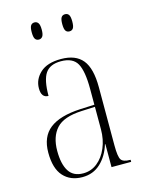

<svg xmlns="http://www.w3.org/2000/svg" viewBox="-114 -807 673 887"><g transform="rotate(-15 223.0 -364.0)"><path d="M169 10Q112 10 78.5 -27Q45 -64 45 -140Q45 -216 93 -253.5Q141 -291 239 -296L308 -299V-375Q308 -460 287.5 -496.5Q267 -533 210 -533Q158 -533 136 -501Q114 -469 114 -393Q80 -393 80 -438Q80 -481 113.5 -512Q147 -543 213 -543Q283 -543 316 -502.5Q349 -462 349 -372V-93Q349 -39 359 -24.5Q369 -10 401 -10H404V0H310V-110H308Q292 -57 256.5 -23.5Q221 10 169 10ZM177 -6Q215 -6 244.5 -29.5Q274 -53 291 -93Q308 -133 308 -181V-289L243 -286Q157 -282 122 -243.5Q87 -205 87 -137Q87 -74 108.5 -40Q130 -6 177 -6ZM285 -656Q273 -656 267 -665Q261 -674 261 -697Q261 -720 267 -729Q273 -738 285 -738Q297 -738 303 -729Q309 -720 309 -697Q309 -674 303 -665Q297 -656 285 -656ZM139 -656Q127 -656 121 -665Q115 -674 115 -697Q115 -720 121 -729Q127 -738 139 -738Q150 -738 156.5 -729Q163 -720 163 -697Q163 -674 156.5 -665Q150 -656 139 -656Z"/></g></svg>

Font: Noto Serif Display Condensed ExtraLight
Style: Regular
Weight: 200
Width: 3
Designer: Monotype Design Team
Foundry: Monotype Imaging Inc.
Version: Version 2.009